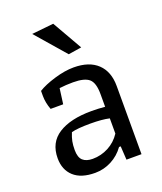

<svg xmlns="http://www.w3.org/2000/svg" viewBox="-132 -782 738 876"><g transform="rotate(-20 237.0 -344.5)"><path d="M125 -686 231 -697 314 -552 250 -542ZM40 -113Q40 -189 98 -226Q156 -263 258 -263Q291 -263 324 -260V-322Q324 -376 302 -395.5Q280 -415 224 -415Q190 -415 158 -411L148 -336H87Q74 -371 74 -403V-428Q104 -447 155.5 -462.5Q207 -478 250 -478Q325 -478 365.5 -439.5Q406 -401 406 -331V0H333L329 -66H321Q296 -31 258.5 -11.5Q221 8 179 8Q111 8 75.5 -24.5Q40 -57 40 -113ZM326 -129V-203Q291 -211 234 -211Q171 -211 142 -203Q133 -181 129.5 -163.5Q126 -146 126 -122Q126 -86 142.5 -71Q159 -56 190 -56Q231 -56 267 -75Q303 -94 326 -129Z"/></g></svg>

Font: Athiti Medium
Style: Regular
Weight: 500
Designer: CadsonDemak Team
Foundry: CadsonDemak
Version: Version 1.033